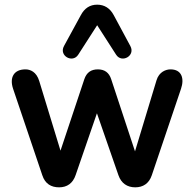

<svg xmlns="http://www.w3.org/2000/svg" viewBox="-20 -794 831 822"><path d="M233 8C267 8 292 -9 304 -45L395 -309L487 -44C499 -9 525 8 559 8C592 8 618 -8 630 -44L755 -414C770 -458 758 -497 710 -497C691 -497 661 -487 650 -450L558 -146L456 -455C447 -483 428 -497 399 -497C370 -497 351 -484 341 -455L239 -149L148 -447C136 -487 109 -497 89 -497C39 -497 20 -462 36 -414L161 -44C173 -7 199 8 233 8ZM538 -597 467 -729C451 -759 427 -774 396 -774C365 -774 342 -759 326 -729L254 -597C231 -555 291 -522 315 -560L396 -686L477 -560C501 -522 561 -555 538 -597Z"/></svg>

Font: SN Pro SemiBold
Style: Regular
Weight: 600
Designer: Tobias Whetton
Foundry: Supernotes
Version: Version 1.003;Glyphs 3.3 (3324)